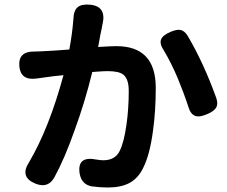

<svg xmlns="http://www.w3.org/2000/svg" viewBox="-20 -806 1010 853"><path d="M138 10Q66 -19 109 -85Q198 -236 262 -472Q217 -468 178 -462Q170 -461 149 -458Q144 -457 141 -457Q72 -448 66 -511Q60 -578 132 -577Q137 -577 147 -577.5Q157 -578 163 -578Q209 -580 288 -586Q301 -656 306 -720Q307 -759 325 -774Q343 -789 381 -785Q453 -778 436 -700Q435 -699 435 -697Q433 -683 426 -652Q419 -615 416 -597Q420 -597 427 -598Q479 -601 497 -601Q672 -601 672 -416Q672 -315 660 -227Q646 -120 617 -62Q594 -13 553 8Q516 27 458 27Q426 27 388 22Q343 14 334 -34Q321 -115 409 -97Q427 -94 439 -94Q492 -94 512 -136Q531 -174 542 -253Q552 -324 552 -402Q552 -456 527 -475Q508 -490 457 -490Q443 -490 401 -487Q394 -486 390 -486Q357 -351 311 -226Q267 -101 221 -17Q193 32 138 10ZM848 -291Q826 -298 816 -334Q796 -395 769 -460Q741 -526 709 -580Q688 -611 695.5 -630.5Q703 -650 739 -665Q766 -676 781 -673Q799 -670 813 -648Q884 -528 940 -373Q950 -346 941 -329Q932 -313 903 -300Q867 -284 848 -291Z"/></svg>

Font: GenSenRounded TW B
Style: Regular
Weight: 700
Version: Version 1.501;PS 1;hotconv 16.6.51;makeotf.lib2.5.65220